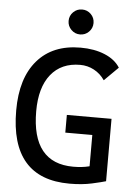

<svg xmlns="http://www.w3.org/2000/svg" viewBox="-60 -947 707 1003"><g transform="rotate(5 293.0 -446.0)"><path d="M342.8 9.8Q187.5 9.8 109.9 -79.6Q32.2 -168.9 32.2 -347.7Q32.2 -517.1 112.8 -610.1Q193.4 -703.1 338.9 -703.1Q411.6 -703.1 466.3 -680.4Q521 -657.7 546.9 -616.2L474.1 -543.9Q451.7 -577.1 417.7 -595.2Q383.8 -613.3 344.7 -613.3Q246.1 -613.3 191.4 -545.2Q136.7 -477.1 136.7 -352.5Q136.7 -216.3 191.4 -148.2Q246.1 -80.1 354.5 -80.1Q400.9 -80.1 436.3 -89.1Q471.7 -98.1 494.1 -104.5L532.2 -19.5Q511.7 -13.2 460.2 -1.7Q408.7 9.8 342.8 9.8ZM439.5 -19.5V-346.7H532.2V-19.5ZM297.9 -253.9V-346.7H529.3V-253.9ZM329.6 -771.5Q302.7 -771.5 283.4 -790.8Q264.2 -810.1 264.2 -836.9Q264.2 -864.3 283.4 -883.3Q302.7 -902.3 329.6 -902.3Q356.9 -902.3 376 -883.3Q395 -864.3 395 -836.9Q395 -810.1 376 -790.8Q356.9 -771.5 329.6 -771.5Z"/></g></svg>

Font: Cascadia Mono
Style: Regular
Weight: 400
Monospace: yes
Designer: Aaron Bell
Foundry: Saja Typeworks
Version: Version 2102.003